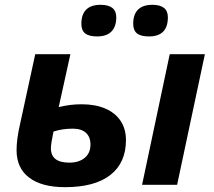

<svg xmlns="http://www.w3.org/2000/svg" viewBox="-20 -773 893 803"><path d="M49.3 -145Q49.3 -189.5 63 -250L127.4 -546.4H274.4L225.6 -325.2Q252.9 -331.5 274.9 -334.2Q296.9 -336.9 321.8 -336.9Q378.9 -336.9 420.7 -318.8Q462.4 -300.8 484.6 -267.1Q506.8 -233.4 506.8 -187.5Q506.8 -92.3 441.7 -41.3Q376.5 9.8 252 9.8Q154.8 9.8 102.1 -30Q49.3 -69.8 49.3 -145ZM358.4 -168.5Q358.4 -200.2 339.4 -217.5Q320.3 -234.9 284.7 -234.9Q240.2 -234.9 203.6 -222.7Q192.9 -171.4 192.9 -152.8Q192.9 -92.8 270 -92.8Q310.1 -92.8 334.2 -112.8Q358.4 -132.8 358.4 -168.5ZM689.9 -546.4H836.9L720.7 0H574.2ZM320.3 -673.3Q320.3 -712.9 340.6 -732.9Q360.8 -752.9 400.4 -752.9Q466.3 -752.9 466.3 -700.7Q466.3 -661.6 446 -641.1Q425.8 -620.6 386.2 -620.6Q352.1 -620.6 336.2 -633.3Q320.3 -646 320.3 -673.3ZM537.1 -673.3Q537.1 -712.9 557.4 -732.9Q577.6 -752.9 617.2 -752.9Q682.1 -752.9 682.1 -700.7Q682.1 -620.6 603 -620.6Q568.8 -620.6 553 -633.3Q537.1 -646 537.1 -673.3Z"/></svg>

Font: Viking Open Sans
Style: Bold Italic
Weight: 700
Italic angle: -12°
Foundry: Ascender Corporation
Version: Version 2.000